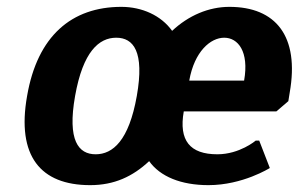

<svg xmlns="http://www.w3.org/2000/svg" viewBox="-20 -530 885 560"><path d="M588 10C688 10 767 -40 767 -40L736 -120H726C726 -120 679 -80 614 -80C534 -80 501 -120 516 -205H786L821 -235L825 -260C854 -425 784 -510 649 -510C589 -510 530 -485 482 -440C450 -485 394 -510 334 -510C189 -510 89 -425 59 -250C28 -75 98 10 243 10C313 10 367 -15 415 -60C447 -15 508 10 588 10ZM379 -250C356 -120 309 -80 259 -80C209 -80 176 -120 199 -250C222 -380 269 -420 319 -420C369 -420 402 -380 379 -250ZM634 -420C674 -420 707 -380 692 -295H532C547 -380 594 -420 634 -420Z"/></svg>

Font: Scada
Style: Bold Italic
Weight: 700
Designer: Jovanny Lemonad
Foundry: Jovanny Lemonad
Version: Version 3.005